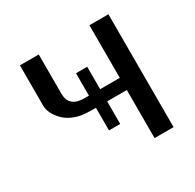

<svg xmlns="http://www.w3.org/2000/svg" viewBox="-152 -859 1038 1024"><g transform="rotate(-30 367.0 -347.5)"><path d="M91 -447V-695H207V-453Q207 -371 301 -371H329V-509H398V-371H519V-695H636V0H519V-296H398V-157H329V-296Q258 -296 229 -303Q165 -318 128 -361.5Q91 -405 91 -447Z"/></g></svg>

Font: Coval
Style: Medium
Weight: 500
Foundry: Context Ltd
Version: Version 001.000